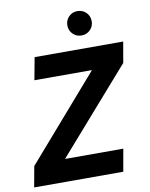

<svg xmlns="http://www.w3.org/2000/svg" viewBox="-97 -977 817 1048"><g transform="rotate(-10 311.5 -453.5)"><path d="M6 0 27 -115 428 -576H109L132 -700H623L603 -585L199 -124H522L500 0ZM405 -772Q377 -772 357.5 -791.5Q338 -811 338 -839Q338 -868 357.5 -887.5Q377 -907 405 -907Q434 -907 453.5 -887.5Q473 -868 473 -839Q473 -811 453.5 -791.5Q434 -772 405 -772Z"/></g></svg>

Font: DM Sans 12pt Black
Style: Italic
Weight: 900
Italic angle: -10°
Version: Version 4.004;gftools[0.9.30]